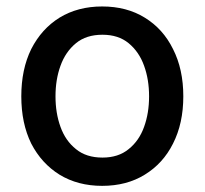

<svg xmlns="http://www.w3.org/2000/svg" viewBox="-20 -573 643 603"><path d="M300.8 10.7Q224.6 10.7 167 -24.4Q110.4 -59.6 78.1 -122.1Q46.9 -185.5 46.9 -270.5Q46.9 -355.5 78.1 -418.9Q110.4 -482.4 167 -517.6Q224.6 -552.7 300.8 -552.7Q377.9 -552.7 434.6 -517.6Q492.2 -482.4 523.4 -418.9Q555.7 -355.5 555.7 -270.5Q555.7 -185.5 523.4 -122.1Q492.2 -59.6 434.6 -24.4Q377.9 10.7 300.8 10.7ZM301.8 -78.1Q351.6 -78.1 383.8 -104.5Q417 -130.9 432.6 -174.8Q448.2 -217.8 448.2 -270.5Q448.2 -323.2 432.6 -366.2Q417 -410.2 383.8 -437.5Q351.6 -463.9 301.8 -463.9Q251 -463.9 218.8 -437.5Q185.5 -410.2 169.9 -366.2Q154.3 -323.2 154.3 -270.5Q154.3 -217.8 169.9 -174.8Q185.5 -130.9 218.8 -104.5Q251 -78.1 301.8 -78.1Z"/></svg>

Font: DeepSea
Style: Medium
Weight: 500
Designer: Stem
Version: Version 3.019;git-0a5106e0b